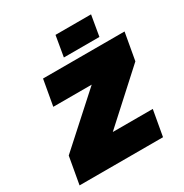

<svg xmlns="http://www.w3.org/2000/svg" viewBox="-210 -1112 1224 1277"><g transform="rotate(-30 402.0 -473.5)"><path d="M368 -789 395 -947H668L641 -789ZM33 0 70 -208 438 -540H143L178 -737H804L767 -529L402 -197H709L674 0Z"/></g></svg>

Font: Tomorrow ExtraBold
Style: Italic
Weight: 800
Italic angle: -10°
Designer: Tony de Marco, Monica Rizzolli
Foundry: Just in Type
Version: Version 2.002